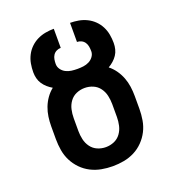

<svg xmlns="http://www.w3.org/2000/svg" viewBox="-135 -841 869 955"><g transform="rotate(-20 300.0 -363.5)"><path d="M300 8Q270 8 240.5 2.5Q211 -3 184.5 -16.5Q158 -30 137 -51.5Q116 -73 102.5 -99.5Q89 -126 84 -156Q79 -186 79 -215V-283Q79 -308 82.5 -333Q86 -358 95 -381.5Q104 -405 118.5 -425.5Q133 -446 152 -461Q138 -469 125.5 -480Q113 -491 104 -504.5Q95 -518 91 -534Q87 -550 87 -566Q87 -589 91 -611.5Q95 -634 105.5 -654.5Q116 -675 132.5 -691Q149 -707 169.5 -717Q190 -727 212.5 -731Q235 -735 257 -735V-634Q245 -634 234 -628.5Q223 -623 216.5 -613Q210 -603 208 -591Q206 -579 206 -567Q206 -551 215.5 -538Q225 -525 239 -518Q253 -511 268.5 -509Q284 -507 300 -507Q316 -507 331.5 -509Q347 -511 361 -518Q375 -525 384.5 -538Q394 -551 394 -566Q394 -579 392 -591Q390 -603 383.5 -613Q377 -623 366 -628.5Q355 -634 343 -634V-735Q365 -735 387.5 -731Q410 -727 430.5 -717Q451 -707 467.5 -691Q484 -675 494.5 -654.5Q505 -634 509 -611.5Q513 -589 513 -567Q513 -550 509 -534Q505 -518 496 -504.5Q487 -491 474.5 -480Q462 -469 448 -461Q467 -446 481.5 -425.5Q496 -405 505 -381.5Q514 -358 517.5 -333Q521 -308 521 -283V-215Q521 -186 516 -156Q511 -126 497.5 -99.5Q484 -73 463 -51.5Q442 -30 415.5 -16.5Q389 -3 359.5 2.5Q330 8 300 8ZM300 -93Q323 -93 344 -102Q365 -111 378.5 -129.5Q392 -148 397 -170.5Q402 -193 402 -215V-283Q402 -306 397 -328.5Q392 -351 378.5 -369.5Q365 -388 344 -397Q323 -406 300 -406Q277 -406 256 -397Q235 -388 221.5 -369.5Q208 -351 203 -328.5Q198 -306 198 -283V-215Q198 -193 203 -170.5Q208 -148 221.5 -129.5Q235 -111 256 -102Q277 -93 300 -93Z"/></g></svg>

Font: Iosevka Plex Etoile
Style: Bold
Weight: 700
Designer: Belleve Invis
Foundry: Belleve Invis
Version: Version 25.1.1; ttfautohint (v1.8.4)